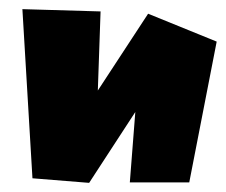

<svg xmlns="http://www.w3.org/2000/svg" viewBox="-20 -439 494 420"><path d="M29 -419 51 -49 175 -39 276 -194 264 -40H394L454 -348L304 -409L194 -241L200 -414Z"/></svg>

Font: Super Mario
Style: Regular
Weight: 400
Version: Version 1.0